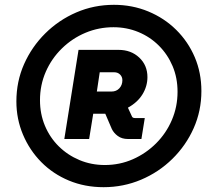

<svg xmlns="http://www.w3.org/2000/svg" viewBox="-20 -739 879 797"><path d="M410 38Q332 38 266 10.5Q200 -17 151.5 -66Q103 -115 75.5 -180Q48 -245 48 -318Q48 -401 80 -473Q112 -545 168 -600.5Q224 -656 297 -687.5Q370 -719 453 -719Q529 -719 595.5 -691.5Q662 -664 711.5 -615Q761 -566 788.5 -501.5Q816 -437 816 -361Q816 -279 784 -207Q752 -135 695.5 -79.5Q639 -24 565.5 7Q492 38 410 38ZM247 -162 306 -532H472Q524 -532 558 -500Q592 -468 592 -419Q592 -381 571.5 -347.5Q551 -314 511 -292L528 -255Q531 -249 540 -249H581L567 -162H511Q486 -162 469 -174.5Q452 -187 444 -204L417 -267H367L350 -162ZM415 -54Q477 -54 531.5 -78Q586 -102 628 -144Q670 -186 693.5 -241Q717 -296 717 -358Q717 -416 696.5 -464.5Q676 -513 639.5 -549.5Q603 -586 554.5 -606Q506 -626 451 -626Q390 -626 335 -603Q280 -580 237 -538Q194 -496 170 -441Q146 -386 146 -323Q146 -266 166.5 -217Q187 -168 224 -131.5Q261 -95 310 -74.5Q359 -54 415 -54ZM382 -359H443Q463 -359 475.5 -372.5Q488 -386 488 -406Q488 -420 478.5 -429.5Q469 -439 454 -439H394Z"/></svg>

Font: MuseoModerno ExtraBold
Style: Italic
Weight: 800
Italic angle: -9°
Designer: Pablo Cosgaya, Héctor Gatti, Marcela Romero, and the Authors of The MuseoModerno Project.
Foundry: Omnibus-Type Team
Version: Version 1.003